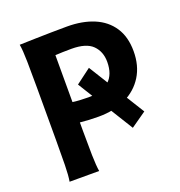

<svg xmlns="http://www.w3.org/2000/svg" viewBox="-130 -829 882 939"><g transform="rotate(-20 311.5 -359.0)"><path d="M219.7 -255.4V-212.4Q219.7 -140.1 220.9 -84.5Q222.2 -28.8 227.1 0H73.2Q78.6 -29.3 79.6 -84.7Q80.6 -140.1 80.6 -212.4V-488.3Q80.6 -560.1 79.6 -621.8Q78.6 -683.6 73.2 -712.9Q73.2 -712.9 96.9 -713.6Q120.6 -714.4 158.2 -715.3Q195.8 -716.3 239 -717Q282.2 -717.8 321.3 -717.8Q400.4 -717.8 460 -692.9Q519.5 -668 552.7 -617.9Q585.9 -567.9 585.9 -493.2Q585.9 -418 552 -363.5Q518.1 -309.1 457.5 -279.8Q397 -250.5 316.4 -250.5Q265.1 -250.5 219.7 -255.4ZM219.7 -605.5V-361.3Q235.4 -358.9 257.3 -357.7Q279.3 -356.4 301.8 -356.4Q372.6 -356.4 409.7 -389.4Q446.8 -422.4 446.8 -488.3Q446.8 -541.5 413.8 -574.7Q380.9 -607.9 303.7 -607.9Q275.4 -607.9 257.8 -607.2Q240.2 -606.4 219.7 -605.5ZM454.1 -142.1 274.4 -432.6 352.5 -491.2 534.2 -198.2Z"/></g></svg>

Font: Andika
Style: Bold
Weight: 700
Designer: Victor Gaultney, Annie Olsen, Julie Remington, Don Collingsworth, Eric Hays, Becca Hirsbrunner
Foundry: SIL International
Version: Version 6.101